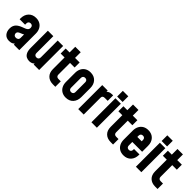

<svg xmlns="http://www.w3.org/2000/svg" viewBox="238 -1909 3111 3111"><g transform="rotate(45 1793.5 -353.5)"><path d="M167 13Q99.5 13 64.2 -29.2Q29 -71.5 29 -136.5Q29 -174 40 -200Q51 -226 69.2 -243.8Q87.5 -261.5 110 -274Q135.5 -288.5 162.5 -298.2Q189.5 -308 212.5 -317.8Q235.5 -327.5 249.8 -341.5Q264 -355.5 264 -378V-388Q264 -410.5 251 -424.2Q238 -438 214 -438Q190 -438 177 -424.2Q164 -410.5 164 -388V-358H39V-378Q39 -461.5 86.5 -512.2Q134 -563 214 -563Q267.5 -563 306.8 -540Q346 -517 367.5 -475.2Q389 -433.5 389 -378V0H264V-86L286 -58Q270.5 -23.5 239.8 -5.2Q209 13 167 13ZM208 -102Q229 -102 246.5 -114.5Q264 -127 264 -159V-236Q251 -224.5 232 -218.2Q213 -212 193 -202Q173 -192.5 163.5 -180.8Q154 -169 154 -152Q154 -132.5 167.5 -117.2Q181 -102 208 -102Z M626 13Q593.5 13 563.2 -1.5Q533 -16 513.5 -53.8Q494 -91.5 494 -162V-550H619V-162Q619 -139.5 632 -125.8Q645 -112 669 -112Q693 -112 706 -125.8Q719 -139.5 719 -162V-550H844V0H719V-84L741 -55Q725.5 -23 696.8 -5Q668 13 626 13Z M1167 7Q1087 7 1039.5 -39Q992 -85 992 -168V-435H902V-550H992V-680H1117V-550H1222V-435H1117V-168Q1117 -145.3 1130 -131.7Q1143 -118 1167 -118H1222V7Z M1463.1 13Q1409.5 13 1370.2 -10.2Q1331 -33.5 1309.5 -75Q1288 -116.5 1288 -172V-378Q1288 -433.3 1309.5 -475.1Q1331 -517 1370.2 -540Q1409.5 -563 1463.1 -563Q1543.5 -563 1590.8 -512.2Q1638 -461.5 1638 -378V-172Q1638 -89.1 1590.8 -38Q1543.5 13 1463.1 13ZM1463 -112Q1487 -112 1500 -125.9Q1513 -139.7 1513 -162V-388Q1513 -410.7 1500 -424.3Q1487 -438 1463 -438Q1439 -438 1426 -424.3Q1413 -410.7 1413 -388V-162Q1413 -139.7 1426 -125.9Q1439 -112 1463 -112Z M1740 0V-550H1865V-460L1842 -487Q1858.5 -522.5 1888.5 -539.8Q1918.5 -557 1958 -557H1983V-432H1915Q1891 -432 1878 -421.2Q1865 -410.5 1865 -388V0Z M2042 0V-550H2167V0ZM2042 -590V-720H2167V-590Z M2490 7Q2410 7 2362.5 -39Q2315 -85 2315 -168V-435H2225V-550H2315V-680H2440V-550H2545V-435H2440V-168Q2440 -145.3 2453 -131.7Q2466 -118 2490 -118H2545V7Z M2786.1 13Q2732.5 13 2693.2 -10.2Q2654 -33.5 2632.5 -75Q2611 -116.5 2611 -172V-378Q2611 -433.3 2632.5 -475.1Q2654 -517 2693.2 -540Q2732.5 -563 2786.1 -563Q2866.5 -563 2913.8 -512.2Q2961 -461.5 2961 -378V-243H2720V-358H2836V-388Q2836 -410.7 2823 -424.3Q2810 -438 2786 -438Q2762 -438 2749 -424.3Q2736 -410.7 2736 -388V-162Q2736 -139.7 2749 -125.9Q2762 -112 2786 -112Q2810 -112 2823 -125.9Q2836 -139.7 2836 -162V-182H2961V-172Q2961 -89.1 2913.8 -38Q2866.5 13 2786.1 13Z M3061 0V-550H3186V0ZM3061 -590V-720H3186V-590Z M3509 7Q3429 7 3381.5 -39Q3334 -85 3334 -168V-435H3244V-550H3334V-680H3459V-550H3564V-435H3459V-168Q3459 -145.3 3472 -131.7Q3485 -118 3509 -118H3564V7Z"/></g></svg>

Font: Mohave Light
Style: Regular
Weight: 300
Designer: Gumpita Rahayu
Foundry: Tokotype
Version: Version 2.003